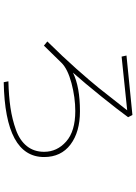

<svg xmlns="http://www.w3.org/2000/svg" viewBox="131 -846 737 1040"><g transform="rotate(90 500.0 -325.5)"><path d="M204.1 -212.9Q286.1 -295.9 351.6 -369.6Q417 -443.4 455.6 -491.2Q494.1 -539.1 577.1 -645.5L286.1 -615.2L280.3 -641.6L602.5 -673.8L614.3 -650.4Q576.2 -597.7 502 -505.4Q427.7 -413.1 373 -351.6Q449.2 -389.6 582 -389.6Q694.3 -389.6 762.2 -338.4Q830.1 -287.1 830.1 -195.3Q830.1 15.6 424.8 23.4L419.9 -2Q500 -3.9 563 -13.2Q626 -22.5 683.1 -43Q740.2 -63.5 771 -102.1Q801.8 -140.6 801.8 -195.3Q801.8 -265.6 746.1 -314.9Q690.4 -364.3 581.1 -364.3Q507.8 -364.3 430.2 -343.8Q352.5 -323.2 319.3 -289.1L226.6 -194.3Z"/></g></svg>

Font: Gothic A1 Thin
Style: Regular
Weight: 250
Designer: HanYang I&C Co.,Ltd.
Foundry: HanYang I&C Co.,Ltd.
Version: Version 2.50